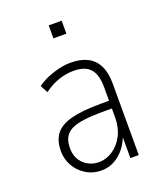

<svg xmlns="http://www.w3.org/2000/svg" viewBox="-130 -770 727 863"><g transform="rotate(-20 233.0 -339.0)"><path d="M208 8Q165 8 132 -13Q99 -34 81.5 -66.5Q64 -99 64 -135Q64 -188 89 -218.5Q114 -249 167 -262Q220 -275 304 -275H355V-238H306Q250 -238 211.5 -233Q173 -228 150.5 -216.5Q128 -205 117.5 -185Q107 -165 107 -135Q107 -87 137 -59Q167 -31 210 -31Q244 -31 275.5 -52Q307 -73 326 -110Q345 -147 345 -194V-340Q345 -400 320 -428Q295 -456 241 -456Q206 -456 170.5 -444.5Q135 -433 98 -406L79 -442Q102 -459 129.5 -470.5Q157 -482 185.5 -488.5Q214 -495 241 -495Q288 -495 320.5 -478.5Q353 -462 370 -428Q387 -394 387 -341V0H347V-110H351Q340 -77 319 -50Q298 -23 269.5 -7.5Q241 8 208 8ZM206 -624V-686H268V-624Z"/></g></svg>

Font: Nunito Sans 10pt Condensed ExtraLight
Style: Regular
Weight: 250
Width: 3
Designer: Vernon Adams
Foundry: Vernon Adams
Version: Version 3.101;gftools[0.9.27]